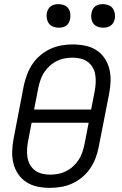

<svg xmlns="http://www.w3.org/2000/svg" viewBox="-20 -897 590 929"><path d="M222 12Q191 12 161.5 6Q132 0 108 -15.5Q84 -31 68 -54.5Q52 -78 45 -106.5Q38 -135 39 -165.5Q40 -196 46 -227L96 -487Q102 -513 112 -539Q122 -565 138 -588.5Q154 -612 177 -631Q200 -650 226 -661.5Q252 -673 278.5 -677.5Q305 -682 331 -682Q362 -682 392 -676Q422 -670 446 -654.5Q470 -639 486 -615.5Q502 -592 509 -563.5Q516 -535 515 -504.5Q514 -474 508 -443L457 -183Q452 -157 442 -131Q432 -105 416 -81.5Q400 -58 377 -39Q354 -20 328 -8.5Q302 3 275 7.5Q248 12 222 12ZM145 -367H421L438 -455Q442 -476 443 -496Q444 -516 441 -535Q438 -554 428.5 -570.5Q419 -587 404 -598Q389 -609 370 -613.5Q351 -618 331 -618Q312 -618 293 -614.5Q274 -611 255.5 -602Q237 -593 221.5 -579Q206 -565 194.5 -548Q183 -531 176.5 -512Q170 -493 166 -475ZM223 -52Q242 -52 261 -55.5Q280 -59 298.5 -68Q317 -77 332.5 -91Q348 -105 359.5 -122Q371 -139 377.5 -158Q384 -177 388 -195L409 -303H133L116 -215Q112 -194 111 -174Q110 -154 113 -135Q116 -116 125.5 -99.5Q135 -83 150 -72Q165 -61 184 -56.5Q203 -52 223 -52ZM479 -763Q465 -763 452 -768Q439 -773 431.5 -783.5Q424 -794 422 -808Q420 -822 423 -836Q425 -845 429.5 -853.5Q434 -862 442 -867.5Q450 -873 459.5 -875Q469 -877 478 -877Q492 -877 505 -872Q518 -867 525.5 -856.5Q533 -846 535.5 -832Q538 -818 535 -804Q533 -795 528 -786.5Q523 -778 515 -772.5Q507 -767 497.5 -765Q488 -763 479 -763ZM264 -763Q250 -763 237 -768Q224 -773 216.5 -783.5Q209 -794 206.5 -808Q204 -822 207 -836Q209 -845 214 -853.5Q219 -862 227 -867.5Q235 -873 244.5 -875Q254 -877 263 -877Q277 -877 290 -872Q303 -867 310.5 -856.5Q318 -846 320 -832Q322 -818 319 -804Q317 -795 312.5 -786.5Q308 -778 300 -772.5Q292 -767 282.5 -765Q273 -763 264 -763Z"/></svg>

Font: Lode
Style: Italic
Weight: 400
Italic angle: -11°
Monospace: yes
Designer: Belleve Invis
Foundry: Belleve Invis
Version: Version 29.2.0; ttfautohint (v1.8.3)